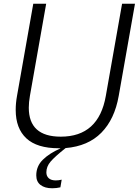

<svg xmlns="http://www.w3.org/2000/svg" viewBox="-20 -783 742 1027"><path d="M633 -763H702L615 -270Q593 -145 522 -73Q451 -1 331 9Q273 55 250.5 81.5Q228 108 228 139Q228 159 241 170.5Q254 182 278 182Q294 182 310 178L303 219Q282 224 259 224Q220 224 197 206.5Q174 189 174 155Q174 106 209 71.5Q244 37 303 11V10H294Q178 10 121 -43Q64 -96 64 -195Q64 -232 71 -270L158 -763H227L140 -270Q134 -236 134 -207Q134 -52 305 -52Q508 -52 546 -270Z"/></svg>

Font: Open Sauce One Light Italic
Style: Regular
Weight: 300
Italic angle: -10°
Designer: Alfredo Marco Pradil
Foundry: Creative Sauce Fz LLC
Version: Version 1.477